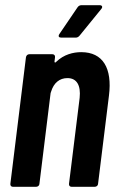

<svg xmlns="http://www.w3.org/2000/svg" viewBox="-20 -720 454 740"><path d="M364 -700H294C289 -700 283 -698 279 -692L209 -589C203 -580 207 -575 216 -575H272C278 -575 283 -578 287 -583L370 -685C377 -693 374 -700 364 -700ZM293 -519C262 -519 226 -510 197 -482C194 -478 190 -478 190 -482L192 -499C193 -506 189 -511 182 -511H93C86 -511 81 -506 80 -499L20 -12C19 -5 23 0 30 0H119C126 0 132 -5 132 -12L175 -361C176 -363 176 -365 177 -367C187 -400 209 -419 240 -419C276 -419 292 -391 287 -343L246 -12C245 -5 249 0 256 0H345C352 0 358 -5 358 -12L400 -352C413 -457 377 -519 293 -519Z"/></svg>

Font: Barlow Condensed SemiBold
Style: Italic
Weight: 600
Width: 3
Italic angle: -7°
Designer: Jeremy Tribby
Foundry: Tribby Type
Version: Version 1.422;hotconv 1.0.109;makeotfexe 2.5.65596